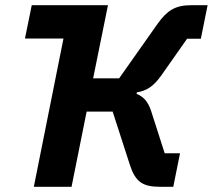

<svg xmlns="http://www.w3.org/2000/svg" viewBox="-20 -718 818 738"><path d="M110 0H255L313 -289H413L479 -85C500 -20 527 0 595 0H646L672 -129H613L561 -291C549 -328 531 -347 505 -357L506 -363C544 -369 570 -386 600 -428L699 -569H752L778 -698H714C653 -698 622 -677 586 -627L438 -417H338L395 -698H102L76 -570H224Z"/></svg>

Font: Braiins Sans
Style: Bold Italic
Weight: 700
Italic angle: -11.31°
Designer: Mike Abbink, Paul van der Laan, Pieter van Rosmalen, Jiri Chlebus, Lubos Buracinsky
Foundry: Bold Monday, Sudetype
Version: Version 1.000;hotconv 1.0.109;makeotfexe 2.5.65596